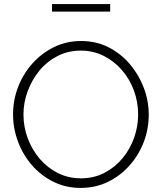

<svg xmlns="http://www.w3.org/2000/svg" viewBox="-20 -916 793 941"><path d="M376 5Q302 5 241 -25.5Q180 -56 136 -107Q92 -158 68 -222.5Q44 -287 44 -355Q44 -426 69 -490.5Q94 -555 139.5 -605.5Q185 -656 245.5 -685.5Q306 -715 377 -715Q452 -715 512.5 -684Q573 -653 617 -601Q661 -549 685 -485Q709 -421 709 -355Q709 -283 684 -218.5Q659 -154 613.5 -103.5Q568 -53 507.5 -24Q447 5 376 5ZM95 -355Q95 -294 116 -238Q137 -182 174.5 -138Q212 -94 263.5 -68Q315 -42 377 -42Q440 -42 492 -69Q544 -96 581 -141Q618 -186 637.5 -241.5Q657 -297 657 -355Q657 -416 636.5 -472Q616 -528 578 -572Q540 -616 488.5 -642Q437 -668 377 -668Q313 -668 261 -641Q209 -614 172.5 -569Q136 -524 115.5 -468.5Q95 -413 95 -355ZM235 -859V-896H520V-859Z"/></svg>

Font: Raleway Thin Light
Style: Regular
Weight: 300
Version: Version 4.026